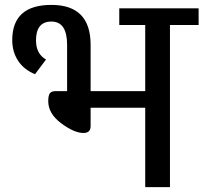

<svg xmlns="http://www.w3.org/2000/svg" viewBox="-20 -764 831 784"><path d="M254 -581V-392H208Q190 -392 183.5 -383Q177 -374 177 -351Q177 -300 230 -260.5Q283 -221 321 -221Q350 -221 350 -249V-324H573V0H674V-662H791V-730H467V-662H573V-392H350V-581Q350 -744 190 -744Q30 -744 30 -600Q30 -553 53.5 -516.5Q77 -480 123 -461L168 -521Q127 -544 127 -599Q127 -676 190 -676Q254 -676 254 -581Z"/></svg>

Font: Glegoo
Style: Bold
Weight: 700
Version: Version 2.0.1; ttfautohint (v0.9) -r 48 -G 60